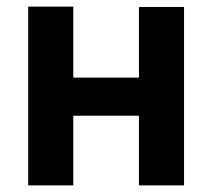

<svg xmlns="http://www.w3.org/2000/svg" viewBox="-20 -559 640 579"><path d="M65 0V-539H201V-325H399V-538H535V0H399V-210H201V0Z"/></svg>

Font: Geist Mono ExtraBold
Style: Regular
Weight: 800
Monospace: yes
Designer: Basement.studio, Andrés Briganti, Mateo Zaragoza
Foundry: Basement.studio, Vercel, Andrés Briganti, Guido Ferreyra, Mateo Zaragoza
Version: Version 1.500; ttfautohint (v1.8.4.7-5d5b)